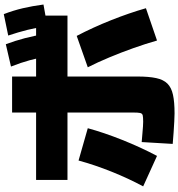

<svg xmlns="http://www.w3.org/2000/svg" viewBox="17 -912 965 1040"><g transform="rotate(-90 500.0 -392.5)"><path d="M405 70Q388 70 361.5 68.5Q335 67 304 65Q273 63 240 60L250 -108Q276 -106 297.5 -104Q319 -102 335 -101Q351 -100 360 -100Q385 -100 395 -102.5Q405 -105 407.5 -116.5Q410 -128 410 -155V-810H605V-130Q605 -69 596.5 -29.5Q588 10 566.5 31.5Q545 53 506 61.5Q467 70 405 70ZM10 -100Q53 -180 89.5 -271Q126 -362 150 -450L325 -400Q301 -312 261.5 -213Q222 -114 175 -25ZM800 -25Q782 -88 758.5 -154Q735 -220 708.5 -283.5Q682 -347 655 -400L825 -460Q871 -372 910 -274Q949 -176 975 -85ZM45 -510V-680H935V-510ZM717 -605Q707 -664 693.5 -713.5Q680 -763 659 -816L780 -844Q799 -793 812.5 -741.5Q826 -690 836 -630ZM878 -619Q870 -678 857.5 -727.5Q845 -777 827 -831L943 -855Q963 -803 975 -751.5Q987 -700 995 -640Z"/></g></svg>

Font: M PLUS 2 Black
Style: Regular
Weight: 900
Designer: Coji Morishita
Foundry: UNDERFOREST DESIGN
Version: Version 1.001